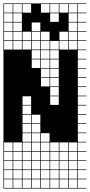

<svg xmlns="http://www.w3.org/2000/svg" viewBox="-20 -827 522 1115"><path d="M378.6 -803.6V-753.6H428.6V-803.6ZM378.6 -700H428.6V-750H378.6ZM325 -700H375V-750H325ZM271.4 -700H321.4V-750H271.4ZM217.9 -700H267.9V-750H217.9ZM164.3 -700H214.3V-750H164.3ZM110.7 -700H160.7V-750H110.7ZM57.1 -700H107.1V-750H57.1ZM3.6 -700H53.6V-750H3.6ZM378.6 -646.4H428.6V-696.4H378.6ZM325 -646.4H375V-696.4H325ZM271.4 -646.4H321.4V-696.4H271.4ZM217.9 -646.4H267.9V-696.4H217.9ZM164.3 -646.4H214.3V-696.4H164.3ZM110.7 -646.4H160.7V-696.4H110.7ZM57.1 -646.4H107.1V-696.4H57.1ZM3.6 -646.4H53.6V-696.4H3.6ZM57.1 -592.9H107.1V-642.9H57.1ZM3.6 -592.9H53.6V-642.9H3.6ZM110.7 -592.9H160.7V-642.9H110.7ZM378.6 -592.9H428.6V-642.9H378.6ZM325 -592.9H375V-642.9H325ZM271.4 -592.9H321.4V-642.9H271.4ZM164.3 -592.9H214.3V-642.9H164.3ZM217.9 -592.9H267.9V-642.9H217.9ZM3.6 -539.3H53.6V-589.3H3.6ZM57.1 -539.3H107.1V-589.3H57.1ZM110.7 -539.3H160.7V-589.3H110.7ZM164.3 -539.3H214.3V-589.3H164.3ZM378.6 -539.3H428.6V-589.3H378.6ZM325 -539.3H375V-589.3H325ZM271.4 -539.3H321.4V-589.3H271.4ZM217.9 -539.3H267.9V-589.3H217.9ZM164.3 -485.7H214.3V-535.7H164.3ZM217.9 -485.7H267.9V-535.7H217.9ZM271.4 -485.7H321.4V-535.7H271.4ZM271.4 -432.1H321.4V-482.1H271.4ZM217.9 -432.1H267.9V-482.1H217.9ZM164.3 -432.1H214.3V-482.1H164.3ZM271.4 -378.6H321.4V-428.6H271.4ZM217.9 -378.6H267.9V-428.6H217.9ZM271.4 -325H321.4V-375H271.4ZM217.9 -325H267.9V-375H217.9ZM271.4 -271.4H321.4V-321.4H271.4ZM110.7 -217.9H160.7V-267.9H110.7ZM271.4 -217.9H321.4V-267.9H271.4ZM110.7 -164.3H160.7V-214.3H110.7ZM110.7 -110.7H160.7V-160.7H110.7ZM164.3 -110.7H214.3V-160.7H164.3ZM164.3 -57.1H214.3V-107.1H164.3ZM110.7 -57.1H160.7V-107.1H110.7ZM164.3 -3.6H214.3V-53.6H164.3ZM217.9 -3.6H267.9V-53.6H217.9ZM110.7 -3.6H160.7V-53.6H110.7ZM325 50H375V0H325ZM271.4 50H321.4V0H271.4ZM217.9 50H267.9V0H217.9ZM110.7 50H160.7V0H110.7ZM57.1 50H107.1V0H57.1ZM378.6 50H428.6V0H378.6ZM164.3 50H214.3V0H164.3ZM3.6 50H53.6V0H3.6ZM217.9 103.6H267.9V53.6H217.9ZM57.1 103.6H107.1V53.6H57.1ZM325 103.6H375V53.6H325ZM3.6 103.6H53.6V53.6H3.6ZM110.7 103.6H160.7V53.6H110.7ZM378.6 103.6H428.6V53.6H378.6ZM271.4 103.6H321.4V53.6H271.4ZM164.3 103.6H214.3V53.6H164.3ZM325 157.1H375V107.1H325ZM217.9 157.1H267.9V107.1H217.9ZM57.1 157.1H107.1V107.1H57.1ZM110.7 157.1H160.7V107.1H110.7ZM164.3 157.1H214.3V107.1H164.3ZM378.6 157.1H428.6V107.1H378.6ZM3.6 157.1H53.6V107.1H3.6ZM271.4 157.1H321.4V107.1H271.4ZM271.4 210.7H321.4V160.7H271.4ZM3.6 210.7H53.6V160.7H3.6ZM378.6 210.7H428.6V160.7H378.6ZM325 210.7H375V160.7H325ZM217.9 210.7H267.9V160.7H217.9ZM164.3 210.7H214.3V160.7H164.3ZM110.7 210.7H160.7V160.7H110.7ZM57.1 210.7H107.1V160.7H57.1ZM271.4 264.3H321.4V214.3H271.4ZM378.6 264.3H428.6V214.3H378.6ZM3.6 264.3H53.6V214.3H3.6ZM217.9 264.3H267.9V214.3H217.9ZM57.1 264.3H107.1V214.3H57.1ZM164.3 264.3H214.3V214.3H164.3ZM325 264.3H375V214.3H325ZM110.7 264.3H160.7V214.3H110.7ZM325 -803.6V-753.6H375V-803.6ZM271.4 -803.6V-753.6H321.4V-803.6ZM217.9 -803.6V-753.6H267.9V-803.6ZM164.3 -803.6V-753.6H214.3V-803.6ZM110.7 -803.6V-753.6H160.7V-803.6ZM57.1 -803.6V-753.6H107.1V-803.6ZM3.6 -803.6V-753.6H53.6V-803.6ZM482.1 -803.6H432.1V-753.6H482.1V-750H432.1V-700H482.1V-696.4H432.1V-646.4H482.1V-642.9H432.1V-592.9H482.1V-589.3H432.1V-539.3H482.1V-535.7H432.1V-485.7H482.1V-482.1H432.1V-432.1H482.1V-428.6H432.1V-378.6H482.1V-375H432.1V-325H482.1V-321.4H432.1V-271.4H482.1V-267.9H432.1V-217.9H482.1V-214.3H432.1V-164.3H482.1V-160.7H432.1V-110.7H482.1V-107.1H432.1V-57.1H482.1V-53.6H432.1V-3.6H482.1V0H432.1V50H482.1V53.6H432.1V103.6H482.1V107.1H432.1V157.1H482.1V160.7H432.1V210.7H482.1V214.3H432.1V264.3H482.1V267.9H0V-807.1H482.1ZM214.3 -696.4H267.9V-642.9H214.3ZM107.1 -750H160.7V-696.4H107.1ZM160.7 -750H214.3V-696.4H160.7ZM267.9 -696.4H321.4V-642.9H267.9ZM321.4 -696.4H375V-642.9H321.4ZM321.4 -750H375V-696.4H321.4ZM267.9 -642.9H321.4V-589.3H267.9ZM214.3 -750H267.9V-696.4H214.3ZM160.7 -803.6H214.3V-750H160.7ZM107.1 -696.4H160.7V-642.9H107.1Z"/></svg>

Font: Jersey 10 Charted
Style: Regular
Weight: 400
Designer: Sarah Cadigan-Fried
Version: Version 1.000; ttfautohint (v1.8.4.7-5d5b)